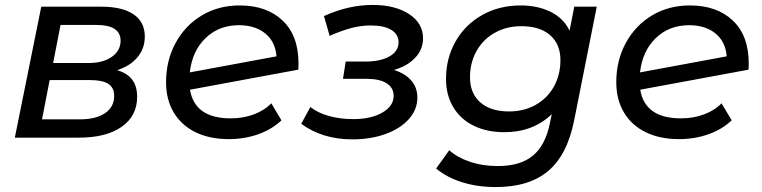

<svg xmlns="http://www.w3.org/2000/svg" viewBox="-20 -557 3082 777"><path d="M535 -165Q535 -88 472.5 -44Q410 0 300 0H40L147 -530H389Q475 -530 520.5 -499Q566 -468 566 -409Q566 -361 536.5 -325.5Q507 -290 454 -273Q495 -261 515 -234.5Q535 -208 535 -165ZM195 -302H339Q397 -302 432.5 -327Q468 -352 468 -392Q468 -456 371 -456H225ZM442 -169Q442 -202 418.5 -217.5Q395 -233 344 -233H181L150 -74H303Q368 -74 405 -99Q442 -124 442 -169Z M1188 -300Q1188 -284 1187 -275L749 -194Q768 -78 914 -78Q964 -78 1007 -94Q1050 -110 1078 -139L1119 -70Q1080 -33 1024.5 -13.5Q969 6 906 6Q828 6 771 -22Q714 -50 683 -102Q652 -154 652 -224Q652 -312 690.5 -383Q729 -454 796.5 -494.5Q864 -535 950 -535Q1059 -535 1123.5 -474Q1188 -413 1188 -300ZM748 -264 1099 -329Q1094 -389 1053 -422Q1012 -455 947 -455Q866 -455 812 -403Q758 -351 748 -264Z M1669 -162Q1669 -114 1635 -75.5Q1601 -37 1541 -15Q1481 7 1406 7Q1285 7 1199 -56L1236 -124Q1266 -100 1311.5 -87.5Q1357 -75 1409 -75Q1482 -75 1527.5 -101.5Q1573 -128 1573 -169Q1573 -202 1544.5 -220Q1516 -238 1464 -238H1368L1379 -308H1460Q1520 -308 1556.5 -329Q1593 -350 1593 -386Q1593 -418 1563.5 -436Q1534 -454 1480 -454Q1441 -454 1401.5 -443.5Q1362 -433 1314 -412L1291 -492Q1390 -537 1488 -537Q1579 -537 1635.5 -500Q1692 -463 1692 -402Q1692 -357 1660 -323Q1628 -289 1574 -274Q1619 -260 1644 -231.5Q1669 -203 1669 -162Z M2395 -530 2304 -72Q2276 70 2198.5 135Q2121 200 1987 200Q1912 200 1850 180.5Q1788 161 1745 125L1798 51Q1830 80 1881.5 97.5Q1933 115 1994 115Q2086 115 2136.5 73Q2187 31 2205 -57L2213 -95Q2137 -22 2021 -22Q1951 -22 1897.5 -48Q1844 -74 1814.5 -123Q1785 -172 1785 -238Q1785 -321 1823.5 -389Q1862 -457 1931 -496Q2000 -535 2087 -535Q2155 -535 2207.5 -509.5Q2260 -484 2285 -433L2304 -530ZM2248 -314Q2248 -378 2206.5 -414.5Q2165 -451 2090 -451Q2030 -451 1982.5 -424.5Q1935 -398 1908.5 -350.5Q1882 -303 1882 -244Q1882 -179 1924 -142.5Q1966 -106 2040 -106Q2100 -106 2147.5 -132.5Q2195 -159 2221.5 -206.5Q2248 -254 2248 -314Z M3010 -300Q3010 -284 3009 -275L2571 -194Q2590 -78 2736 -78Q2786 -78 2829 -94Q2872 -110 2900 -139L2941 -70Q2902 -33 2846.5 -13.5Q2791 6 2728 6Q2650 6 2593 -22Q2536 -50 2505 -102Q2474 -154 2474 -224Q2474 -312 2512.5 -383Q2551 -454 2618.5 -494.5Q2686 -535 2772 -535Q2881 -535 2945.5 -474Q3010 -413 3010 -300ZM2570 -264 2921 -329Q2916 -389 2875 -422Q2834 -455 2769 -455Q2688 -455 2634 -403Q2580 -351 2570 -264Z"/></svg>

Font: Montserrat Alternates Medium
Style: Italic
Weight: 500
Italic angle: -11.3°
Designer: Julieta Ulanovsky
Foundry: Julieta Ulanovsky
Version: Version 7.200